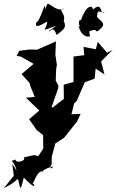

<svg xmlns="http://www.w3.org/2000/svg" viewBox="-22 -770 616 1016"><path d="M43 97 51 160 -2 226C85 181 55 180 74 179C88 248 87 231 104 170C171 240 165 208 150 200C161 196 170 133 208 135C185 153 208 120 260 111C237 145 248 80 251 108L252 59L271 -11L322 -44L318 -42L385 -126L405 -168L356 -165L370 -222L384 -236L427 -335L479 -354L484 -407L531 -376L513 -445L574 -506L545 -491L495 -548L485 -509L420 -522L424 -478L367 -471V-336L315 -322L316 -247L259 -203L283 -200L251 -203L286 -303L287 -317L273 -343L275 -402L279 -427L271 -481L274 -551L174 -507L133 -508L80 -501L66 -474L87 -471L156 -432L92 -378L135 -330L138 -316L162 -257L115 -253L186 -185L132 -139L172 -82C184 -73 194 -64 206 -55L207 16L181 56C153 47 156 52 104 63C119 82 60 97 60 74C19 93 46 58 66 133ZM236 -605C247 -598 256 -642 278 -585C314 -615 333 -622 315 -660C330 -699 275 -723 320 -724C276 -706 247 -751 229 -750C207 -701 222 -727 214 -740C188 -668 178 -653 170 -652C162 -619 187 -633 228 -656C226 -610 180 -599 275 -634ZM450 -604C503 -628 474 -585 507 -615C549 -649 499 -664 491 -682C497 -711 487 -715 532 -702C503 -692 523 -766 469 -719C470 -749 429 -735 415 -680C422 -739 414 -653 400 -664C383 -634 418 -625 394 -632C406 -581 439 -572 454 -578Z"/></svg>

Font: Asimov Aggro
Style: CondIt
Weight: 500
Designer: Google
Version: Version 2.000980; 2014